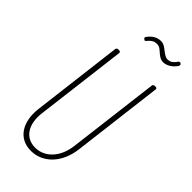

<svg xmlns="http://www.w3.org/2000/svg" viewBox="-279 -951 1018 1018"><g transform="rotate(45 230.0 -442.0)"><path d="M355 -820C373 -820 402 -830 424 -860C432 -870 431 -877 426 -880L424 -882C419 -885 413 -884 409 -878C392 -853 377 -847 361 -847C344 -847 331 -859 317 -869C303 -880 289 -892 268 -892C244 -892 219 -882 196 -851C192 -845 192 -841 197 -837L200 -835C204 -831 209 -832 213 -838C233 -862 247 -866 264 -866C283 -866 292 -856 306 -844C319 -833 333 -820 355 -820ZM191 8C282 8 352 -66 366 -177L429 -690C430 -696 426 -700 421 -700H411C405 -700 401 -696 400 -690L336 -173C325 -81 268 -20 195 -20C122 -20 81 -81 92 -173L156 -690C156 -696 153 -700 147 -700H137C132 -700 127 -696 126 -690L63 -177C50 -66 101 8 191 8Z"/></g></svg>

Font: Barlow Condensed Thin
Style: Italic
Weight: 250
Width: 3
Italic angle: -7°
Designer: Jeremy Tribby
Foundry: Tribby Type
Version: Version 1.422;hotconv 1.0.109;makeotfexe 2.5.65596